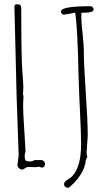

<svg xmlns="http://www.w3.org/2000/svg" viewBox="-20 -787 501 904"><path d="M393.1 -148.9 387.7 -66.9Q387.7 -55.7 391.1 -48.8L383.8 -33.2Q381.8 2.4 356.9 39.1Q332 75.7 302.7 97.2Q281.7 97.2 281.7 78.1Q282.7 68.8 298.8 58.3Q314.9 47.9 317.9 44.9Q361.8 1 361.8 -107.9Q361.8 -159.7 356.9 -255.9Q352.1 -352.1 350.1 -425.3Q344.7 -668.5 334 -727.1L280.8 -717.8Q274.9 -717.8 271 -722.4Q267.1 -727.1 267.1 -732.9Q267.1 -757.8 404.8 -757.8Q411.6 -757.8 416.3 -753.2Q420.9 -748.5 420.9 -742.2Q420.9 -727.1 374.5 -727.1H363.8L362.8 -708Q362.8 -681.6 368.9 -628.9Q375 -576.2 375 -529.1Q375 -481.9 384 -349.1Q393.1 -216.3 393.1 -148.9ZM334 12.2Q335 12.2 335 13.2ZM143.1 0 111.8 -1Q106.4 -1 98.1 5.1Q89.8 11.2 83 11.2Q76.2 11.2 69.1 4.9Q62 -1.5 62 -9.8L67.9 -55.2L58.1 -338.9L47.9 -756.8Q47.9 -767.1 61 -767.1Q80.1 -767.1 80.1 -749Q80.1 -518.1 85 -456.3Q89.8 -394.5 89.8 -379.9Q89.8 -365.2 87.9 -340.8L90.8 -336.9Q88.9 -310.5 88.9 -283.4Q88.9 -256.3 94 -179.7Q99.1 -103 100.1 -70.8Q96.2 -64.9 96.2 -50.8Q96.2 -36.6 100.8 -31.7Q105.5 -26.9 120.6 -26.9Q135.7 -26.9 141.1 -33.2H178.2Q191.9 -26.4 191.9 -17.6Q191.9 2 178.2 2Q174.8 2 163.1 -2Q158.2 0 143.1 0Z"/></svg>

Font: Amatic SC
Style: Regular
Weight: 400
Version: Version 1.004